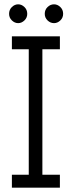

<svg xmlns="http://www.w3.org/2000/svg" viewBox="-20 -868 332 888"><path d="M257 0V-60H176V-640H257V-700H35V-640H113V-60H35V0ZM272 -804Q272 -823 259 -835.5Q246 -848 230 -848Q213 -848 200 -835.5Q187 -823 187 -804Q187 -786 200 -773.5Q213 -761 230 -761Q246 -761 259 -773.5Q272 -786 272 -804ZM106 -804Q106 -823 93 -835.5Q80 -848 64 -848Q48 -848 35 -835.5Q22 -823 22 -804Q22 -786 35 -773.5Q48 -761 64 -761Q80 -761 93 -773.5Q106 -786 106 -804Z"/></svg>

Font: Josefin Slab Thin SemiBold
Style: Regular
Weight: 600
Version: Version 2.000